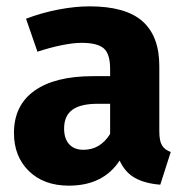

<svg xmlns="http://www.w3.org/2000/svg" viewBox="-20 -568 586 605"><path d="M518 -89 485 14Q436 10 405 -7.5Q374 -25 357 -62Q305 17 197 17Q118 17 71 -29Q24 -75 24 -149Q24 -236 88.5 -282Q153 -328 273 -328H327V-351Q327 -398 307 -415.5Q287 -433 237 -433Q211 -433 174 -425.5Q137 -418 98 -405L62 -509Q112 -528 164.5 -538Q217 -548 262 -548Q376 -548 429 -501Q482 -454 482 -360V-154Q482 -124 490.5 -110Q499 -96 518 -89ZM327 -146V-241H288Q234 -241 208 -222Q182 -203 182 -163Q182 -131 198 -113.5Q214 -96 243 -96Q296 -96 327 -146Z"/></svg>

Font: Fira Sans BGR
Style: Bold
Weight: 700
Designer: bBox Type GmbH & Carrois Corporate GbR & Edenspiekermann AG
Foundry: bBox Type GmbH & Carrois Corporate GbR & Edenspiekermann AG
Version: Version 4.301